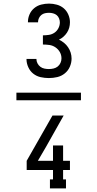

<svg xmlns="http://www.w3.org/2000/svg" viewBox="-20 -875 540 1065"><path d="M251 -442Q228 -442 205.5 -447Q183 -452 165 -466Q147 -480 137 -502Q127 -524 127 -546Q127 -547 127 -547Q127 -547 127 -548H182Q182 -548 182 -547.5Q182 -547 182 -547Q182 -535 188 -523.5Q194 -512 204 -504.5Q214 -497 226.5 -494.5Q239 -492 251 -492Q264 -492 277 -495Q290 -498 300 -506Q310 -514 315.5 -526Q321 -538 321 -551Q321 -570 312 -586Q303 -602 287.5 -612.5Q272 -623 254 -625.5Q236 -628 218 -628V-679Q234 -679 251 -681.5Q268 -684 282 -693.5Q296 -703 304 -718.5Q312 -734 312 -751Q312 -762 307.5 -773Q303 -784 294.5 -791Q286 -798 274.5 -801Q263 -804 252 -804Q240 -804 229 -801.5Q218 -799 209.5 -792Q201 -785 196 -774.5Q191 -764 191 -753Q191 -752 191 -752Q191 -752 191 -751H135Q135 -752 135 -752.5Q135 -753 135 -754Q135 -775 144 -795.5Q153 -816 170 -830Q187 -844 208.5 -849.5Q230 -855 252 -855Q274 -855 295.5 -849Q317 -843 333.5 -829Q350 -815 359 -794Q368 -773 368 -752Q368 -736 364 -721.5Q360 -707 351.5 -694Q343 -681 331.5 -671Q320 -661 307 -655Q322 -648 335 -637.5Q348 -627 357.5 -613Q367 -599 372 -583Q377 -567 377 -550Q377 -527 367.5 -505Q358 -483 339.5 -468Q321 -453 298 -447.5Q275 -442 251 -442ZM346 170H257V120H274V68H128V17L271 -234H333L235 -60L190 17H274V-68H330V17H368V68H330V120H346ZM429 -319H71V-361H429Z"/></svg>

Font: Iosevka Slab Light
Style: Regular
Weight: 300
Monospace: yes
Designer: Belleve Invis
Foundry: Belleve Invis
Version: Version 11.1.0; ttfautohint (v1.8.3)